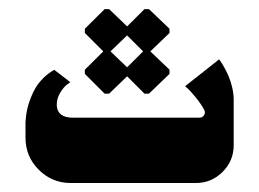

<svg xmlns="http://www.w3.org/2000/svg" viewBox="-20 -407 576 427"><path d="M222.7 -198.7 262.7 -237.3 301.3 -198.7H311.3L357 -242.7V-252L314.3 -292.7L357 -333.7V-343L311.3 -386.7H301.3L262.7 -348.3L222.7 -386.7H212.7L168.7 -343V-333.7L209.7 -292.7L168.7 -252V-242.7L212.7 -198.7ZM262.7 -257.3 225.7 -292.7 262.7 -328.3 298.3 -292.7ZM137.3 0H415.7Q450.3 0 475 -24.7Q499.7 -49.3 499.7 -84V-185.7Q499.7 -198.7 496.3 -212.8Q493 -227 488.3 -237.7Q483.7 -248.3 478.8 -257Q474 -265.7 470.7 -270.3Q467.3 -275 467.3 -275L391.7 -215.3Q394.7 -212.7 399.5 -208.2Q404.3 -203.7 415.8 -189.7Q427.3 -175.7 434.3 -162.3Q437.3 -156.7 433.8 -151Q430.3 -145.3 423.7 -145.3H142Q108.3 -145.3 106.3 -171.7Q106.3 -173.3 106.3 -175Q106.3 -188.3 113.8 -200.7Q121.3 -213 128.7 -218.7L136.3 -224.3L100.7 -251.7Q87.3 -244.3 76.7 -233.7Q66 -223 59.5 -212.3Q53 -201.7 48.2 -188.8Q43.3 -176 41.2 -167Q39 -158 37.8 -147.8Q36.7 -137.7 36.7 -135Q36.7 -132.3 36.7 -130V-100.7Q36.7 -59 66.2 -29.5Q95.7 0 137.3 0Z"/></svg>

Font: Jomhuria
Style: Regular
Weight: 400
Designer: Arabic design by Kourosh Beigpour, Latin design by Eben Sorkin, engineering by Lasse Fister and Khaled Hosney
Version: Version 1.0000